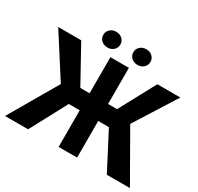

<svg xmlns="http://www.w3.org/2000/svg" viewBox="-181 -1100 1360 1317"><g transform="rotate(30 499.0 -441.0)"><path d="M288.6 -290 19 -710.9H201.2L359.4 -424.8H484.4L464.8 -290ZM358.4 -313.5 190.9 0H8.3L241.2 -399.9ZM579.1 -710.9V0H432.6V-710.9ZM986.3 -710.9 720.7 -290H545.4L525.9 -424.8H650.4L804.2 -710.9ZM814.5 0 651.4 -313.5 769 -399.9 997.6 0ZM313.5 -819.8Q313.5 -845.7 332.5 -863.8Q351.6 -881.8 381.3 -881.8Q410.6 -881.8 429.7 -863.8Q448.7 -845.7 448.7 -819.8Q448.7 -793.5 429.7 -775.6Q410.6 -757.8 381.3 -757.8Q351.6 -757.8 332.5 -775.6Q313.5 -793.5 313.5 -819.8ZM551.8 -819.3Q551.8 -845.2 570.8 -863.3Q589.8 -881.3 619.1 -881.3Q648.9 -881.3 668 -863.3Q687 -845.2 687 -819.3Q687 -793.5 668 -775.4Q648.9 -757.3 619.1 -757.3Q589.8 -757.3 570.8 -775.4Q551.8 -793.5 551.8 -819.3Z"/></g></svg>

Font: RobotoDEMO
Style: Regular
Weight: 400
Designer: Christian Robertson
Foundry: Google
Version: Version 2.136